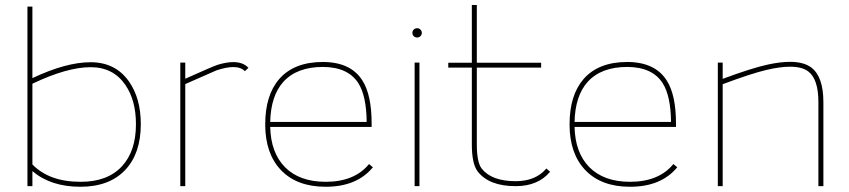

<svg xmlns="http://www.w3.org/2000/svg" viewBox="-20 -732 3339 755"><path d="M107.4 -85.4Q173.8 -17.1 296.4 -17.1H297.9Q402.3 -17.1 459 -77.6Q514.6 -137.2 514.6 -243.7Q514.6 -337.4 473.1 -397.9Q425.3 -467.8 336.4 -467.8Q243.7 -467.8 107.4 -402.8ZM107.4 -706.1V-424.8Q239.7 -487.3 336.4 -487.3Q433.6 -487.3 486.8 -412.1Q533.7 -345.7 533.7 -243.7Q533.7 -128.9 472.7 -64Q410.2 2.4 296.4 2.4Q179.7 2.4 107.4 -59.1V0H87.9V-706.1Z M689 -485.8H708.5V-422.4Q816.9 -471.2 836.9 -477.5Q871.1 -487.8 897.5 -487.8Q936 -487.8 957 -465.3L942.9 -452.1Q927.2 -468.3 897 -468.3Q869.6 -468.3 829.1 -454.6H829.6Q829.6 -454.1 708.5 -401.4V0H689Z M1421.9 -252.4Q1420.9 -354.5 1389.2 -404.8Q1348.6 -468.3 1250 -468.8Q1147.5 -468.8 1094.2 -410.2Q1044.9 -355.5 1042.5 -252.4ZM1100.6 -74.7Q1157.7 -17.1 1260.7 -17.1Q1374 -17.1 1431.2 -86.9L1446.3 -74.2Q1383.3 2.4 1260.7 2.4Q1147 2.4 1084.5 -63.5Q1022.9 -128.4 1022.9 -242.7Q1022.9 -357.9 1078.1 -421.4Q1136.7 -488.3 1250 -488.3Q1359.9 -487.8 1405.3 -415Q1441.4 -358.4 1441.4 -245.6V-232.9H1042.5Q1044.9 -131.3 1100.6 -74.7Z M1633.3 -615.7Q1638.7 -610.4 1638.7 -602.5Q1638.7 -595.2 1633.3 -589.8Q1627.9 -584.5 1620.1 -584.5Q1612.8 -584.5 1606.9 -589.8Q1601.6 -595.2 1601.6 -602.5Q1601.6 -610.4 1606.9 -615.7Q1612.8 -621.1 1620.1 -621.1Q1627.9 -621.1 1633.3 -615.7ZM1610.4 0V-485.8H1629.4V0Z M1742.7 -466.3V-485.4H1835.4V-712.4H1855V-485.4H2107.9V-466.3H1855V-164.1Q1855 -93.8 1874 -69.3Q1913.1 -19.5 2007.8 -19.5Q2086.4 -19.5 2128.4 -69.3L2143.1 -56.6Q2095.7 0 2007.8 0Q1903.8 0 1858.9 -57.1Q1835.4 -86.9 1835.4 -164.1V-466.3Z M2618.7 -252.4Q2617.7 -354.5 2585.9 -404.8Q2545.4 -468.3 2446.8 -468.8Q2344.2 -468.8 2291 -410.2Q2241.7 -355.5 2239.3 -252.4ZM2297.4 -74.7Q2354.5 -17.1 2457.5 -17.1Q2570.8 -17.1 2627.9 -86.9L2643.1 -74.2Q2580.1 2.4 2457.5 2.4Q2343.8 2.4 2281.2 -63.5Q2219.7 -128.4 2219.7 -242.7Q2219.7 -357.9 2274.9 -421.4Q2333.5 -488.3 2446.8 -488.3Q2556.6 -487.8 2602.1 -415Q2638.2 -358.4 2638.2 -245.6V-232.9H2239.3Q2241.7 -131.3 2297.4 -74.7Z M2821.8 0H2802.7V-485.8H2821.8V-421.9Q2937 -464.8 3001 -478.5Q3049.3 -488.8 3086.4 -488.8Q3140.1 -488.8 3169.9 -466.8Q3217.8 -430.7 3217.8 -330.1V0H3198.2V-330.1Q3198.2 -420.9 3158.2 -451.2Q3133.8 -469.7 3086.4 -469.7Q3047.9 -469.7 2993.7 -457Q2934.1 -442.9 2821.8 -400.9Z"/></svg>

Font: Fortheenas_01
Style: Regular
Weight: 100
Designer: Situjuh Nazara
Version: Version 1.10 September 8, 2014